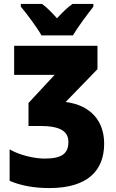

<svg xmlns="http://www.w3.org/2000/svg" viewBox="-20 -947 592 977"><path d="M191 -767H351C375 -808 426 -876 455 -913V-927H349C324 -910 300 -886 270 -854C242 -885 219 -909 194 -927H86V-913C115 -879 170 -805 191 -767ZM476 -714H52V-566H258L125 -423V-306H185C289 -306 328 -277 328 -225C328 -167 297 -140 207 -140C154 -140 78 -158 29 -187V-27C84 -3 152 10 231 10C427 10 510 -80 510 -216C510 -326 447 -411 314 -428L476 -595Z"/></svg>

Font: Noto Sans Condensed Black
Style: Regular
Weight: 900
Width: 3
Designer: Monotype Design Team
Foundry: Monotype Imaging Inc.
Version: Version 2.013